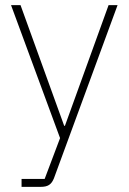

<svg xmlns="http://www.w3.org/2000/svg" viewBox="-20 -528 502 748"><path d="M233 -38H230L60 -508H23L214 10L154 169H64V200H138C167 200 180 191 190 167L438 -508H403Z"/></svg>

Font: IBM Plex Arabic ExtraLight
Style: Regular
Weight: 200
Designer: Mike Abbink, Paul van der Laan, Pieter van Rosmalen, Wael Morcos, Khajak Apelian
Foundry: Bold Monday
Version: Version 1.0